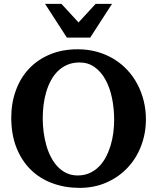

<svg xmlns="http://www.w3.org/2000/svg" viewBox="-20 -937 796 974"><path d="M559.1 -328.1Q559.1 -386.7 548.1 -439.7Q537.1 -492.7 515.1 -532.7Q493.2 -572.8 460.2 -596.4Q427.2 -620.1 383.8 -620.1Q349.1 -620.1 321.8 -608.4Q294.4 -596.7 273.7 -576.4Q252.9 -556.2 238.3 -528.8Q223.6 -501.5 214.4 -470Q205.1 -438.5 200.9 -404.5Q196.8 -370.6 196.8 -336.9Q196.8 -301.3 201.4 -266.1Q206.1 -231 215.3 -198.7Q224.6 -166.5 239.3 -138.7Q253.9 -110.8 273.4 -90.6Q293 -70.3 318.1 -58.6Q343.3 -46.9 374 -46.9Q407.2 -46.9 434.1 -58.8Q460.9 -70.8 481.4 -91.3Q502 -111.8 516.6 -139.2Q531.2 -166.5 540.8 -197.8Q550.3 -229 554.7 -262.5Q559.1 -295.9 559.1 -328.1ZM720.2 -332Q720.2 -260.3 696 -197Q671.9 -133.8 627.4 -86.4Q583 -39.1 521 -11.5Q459 16.1 383.8 16.1Q309.1 16.1 245.4 -7.6Q181.6 -31.2 135.5 -76.7Q89.4 -122.1 63.2 -188.5Q37.1 -254.9 37.1 -339.8Q37.1 -413.6 60.1 -477.3Q83 -541 126.2 -587.4Q169.4 -633.8 232.2 -660.4Q294.9 -687 375 -687Q426.8 -687 472.7 -674.1Q518.6 -661.1 556.9 -637.9Q595.2 -614.7 625.5 -582.3Q655.8 -549.8 676.8 -510.3Q697.8 -470.7 709 -425.5Q720.2 -380.4 720.2 -332ZM437.5 -746.1H319.3L208.5 -917.5H291.5L378.4 -823.2L465.3 -917.5H548.3Z"/></svg>

Font: Charis SIL Afr
Style: Bold
Weight: 700
Foundry: SIL International
Version: Version 5.000